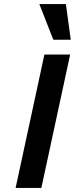

<svg xmlns="http://www.w3.org/2000/svg" viewBox="-20 -927 373 947"><path d="M57 0 199 -658H326L184 0ZM243 -731 174 -907H305L329 -731Z"/></svg>

Font: Ysabeau
Style: Bold Italic
Weight: 700
Italic angle: -12°
Designer: Christian Thalmann (Catharsis Fonts)
Version: Version 2.002